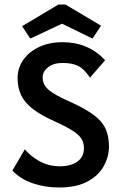

<svg xmlns="http://www.w3.org/2000/svg" viewBox="-20 -820 540 851"><path d="M242 11Q180 11 125.5 -7.5Q71 -26 35 -64L90 -158Q116 -127 156 -105Q196 -83 246 -83Q293 -83 322.5 -103.5Q352 -124 352 -164Q352 -184 343 -201.5Q334 -219 307.5 -237Q281 -255 229 -279Q165 -307 127.5 -335.5Q90 -364 74 -397.5Q58 -431 58 -473Q58 -519 83.5 -555Q109 -591 154 -612Q199 -633 257 -633Q372 -633 446 -553L379 -476Q352 -516 325 -528.5Q298 -541 258 -541Q217 -541 193 -522Q169 -503 169 -478Q169 -458 178 -442Q187 -426 214.5 -408Q242 -390 299 -365Q362 -336 398 -308.5Q434 -281 448.5 -248Q463 -215 463 -171Q463 -126 440 -84Q417 -42 368 -15.5Q319 11 242 11ZM114 -649 78 -704 239 -800H270L428 -706L390 -649L255 -715Z"/></svg>

Font: Inconsolata
Style: Bold
Weight: 700
Monospace: yes
Designer: Raph Levien, Cyreal, Brenton Simpson
Foundry: Raph Levien, Cyreal, Google
Version: Version 3.100; ttfautohint (v1.8.4.7-5d5b)